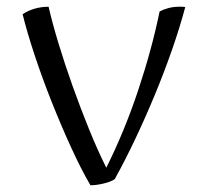

<svg xmlns="http://www.w3.org/2000/svg" viewBox="-20 -542 600 569"><path d="M320 -11Q308 -3 286.5 2Q265 7 248 7Q221 -39 191 -104.5Q161 -170 133 -240.5Q105 -311 82.5 -379Q60 -447 47 -500Q64 -511 83.5 -516.5Q103 -522 124 -522Q135 -474 153.5 -413Q172 -352 195 -287.5Q218 -223 243.5 -160Q269 -97 295 -45Q349 -153 389.5 -274.5Q430 -396 453 -508Q464 -514 479 -518Q494 -522 509 -522Q514 -522 519 -522Q524 -522 529 -521Q513 -461 490 -395Q467 -329 439.5 -262.5Q412 -196 381.5 -131.5Q351 -67 320 -11Z"/></svg>

Font: Gotu
Style: Regular
Weight: 400
Designer: Sarang Kulkarni & Kailash Malviya
Foundry: Ek Type
Version: Version 2.320;hotconv 1.0.109;makeotfexe 2.5.65596; ttfautoh